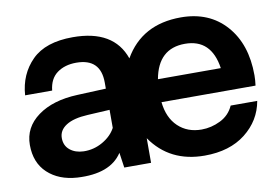

<svg xmlns="http://www.w3.org/2000/svg" viewBox="-65 -664 1117 776"><g transform="rotate(-10 493.5 -275.5)"><path d="M971 -277Q971 -258 968 -235H582Q589 -170 627 -134Q665 -98 723 -98Q763 -98 800.5 -116.5Q838 -135 855 -173H964Q950 -94 885 -43Q820 8 717 8Q574 8 498 -102V-1H388L379 -63Q329 14 194 6Q119 1 73.5 -41.5Q28 -84 28 -157Q28 -229 89.5 -274Q151 -319 253 -323L370 -328V-353Q370 -452 270 -452Q223 -452 191.5 -429Q160 -406 155 -358H44Q50 -444 106 -500Q162 -556 274 -556Q442 -556 485 -432Q558 -559 718 -559Q834 -559 902.5 -482Q971 -405 971 -277ZM584 -329H842Q824 -451 716 -451Q606 -451 584 -329ZM370 -167V-241L279 -236Q221 -233 190.5 -213.5Q160 -194 160 -162Q160 -131 182 -113Q204 -95 238 -94Q280 -93 316.5 -114Q353 -135 370 -167Z"/></g></svg>

Font: Oakes Grotesk
Style: Bold
Weight: 600
Designer: Samuel Oakes
Foundry: Samuel Oakes
Version: Version 1.000;PS 001.000;hotconv 1.0.88;makeotf.lib2.5.64775